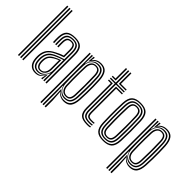

<svg xmlns="http://www.w3.org/2000/svg" viewBox="-84 -1400 2201 2201"><g transform="rotate(45 1016.0 -300.0)"><path d="M121 0V-800H138.5V0ZM51.2 0V-800H68.8V0ZM86.2 0V-800H103.8V0Z M497.2 0V-457Q497.2 -530 469.2 -561.6Q441.2 -593.2 376.8 -593.2Q310 -593.2 280.1 -565.4Q250.2 -537.5 247.8 -473Q247 -454 247.2 -432Q247.5 -410 248.5 -388.8H231.2Q230 -411 229.8 -431.8Q229.5 -452.5 230.2 -473.8Q232.8 -545.5 267 -576.5Q301.2 -607.5 376.8 -607.5Q426 -607.5 456.4 -592.2Q486.8 -577 500.8 -544Q514.8 -511 514.8 -457V0ZM349.5 -34.5Q383.8 -34.5 408.9 -52.9Q434 -71.2 447.9 -99.2Q461.8 -127.2 461.8 -155.2V-327Q438.2 -320.5 409.8 -309.8Q381.2 -299 355 -286.2Q313.2 -265.2 292.5 -235.6Q271.8 -206 269.5 -157Q269 -146.8 269.6 -137.4Q270.2 -128 270.8 -118.5Q273.5 -77.2 294.2 -55.9Q315 -34.5 349.5 -34.5ZM353.5 -49.8Q324 -49.8 307.9 -69.6Q291.8 -89.5 288 -119.8Q287.2 -130 286.9 -139.4Q286.5 -148.8 286.8 -155.8Q289 -199.5 306.5 -226.4Q324 -253.2 361 -273Q378.8 -282.5 400.9 -292.2Q423 -302 444.2 -309.2V-153.5Q444.2 -127.2 434.4 -103.4Q424.5 -79.5 404.4 -64.6Q384.2 -49.8 353.5 -49.8ZM356 -63.8Q380 -63.8 395.8 -76.4Q411.5 -89 419.1 -109.1Q426.8 -129.2 426.8 -152.2V-290Q410 -283 395.1 -275.6Q380.2 -268.2 366.8 -259.8Q334.5 -240.5 320 -217.5Q305.5 -194.5 304.5 -155.8Q304.2 -147.8 304.4 -139.1Q304.5 -130.5 305.5 -121.5Q307.8 -97.8 320.2 -80.8Q332.8 -63.8 356 -63.8ZM333.8 8Q282.5 8 252.6 -23.9Q222.8 -55.8 218.5 -114.2Q217.5 -127.8 217.2 -141.1Q217 -154.5 217.5 -163.2Q221 -218.5 247.4 -257.5Q273.8 -296.5 336.5 -326.8Q354.2 -335.5 368.2 -342.4Q382.2 -349.2 396.2 -355Q410.2 -360.8 427.5 -366V-457.2Q427.5 -496 417 -515.9Q406.5 -535.8 376.8 -535.8Q345.2 -535.8 332 -520Q318.8 -504.2 317.5 -470Q317 -456.8 317 -435.9Q317 -415 318 -388.8H300.5Q299.5 -417 299.6 -436.4Q299.8 -455.8 300 -471.5Q301.5 -514.5 320 -532.4Q338.5 -550.2 376.8 -550.2Q415.5 -550.2 430.1 -527.1Q444.8 -504 444.8 -457.2V-354.2Q415.5 -345.2 390.9 -334.9Q366.2 -324.5 342.5 -313Q284.8 -285.8 261.5 -249.4Q238.2 -213 235 -161.8Q234.5 -151 234.8 -139.6Q235 -128.2 236 -115.8Q239.8 -62.5 266.5 -34.4Q293.2 -6.2 339 -6.2Q379.5 -6.2 406.8 -25.8Q434 -45.2 449.8 -75H453.5L446.8 -14.5V0H429.2L429 -4.2L439 -46.2H435.8Q417.5 -20 393.4 -6Q369.2 8 333.8 8ZM462.5 0V-42L465.2 -113.2H461.5Q447 -73 418 -46.6Q389 -20.2 343.8 -20.5Q304.5 -20.5 280.6 -45Q256.8 -69.5 253.2 -117Q252.5 -129 252.1 -139.8Q251.8 -150.5 252.2 -160.2Q255.2 -207.8 276 -241.5Q296.8 -275.2 348.8 -299.8Q368.2 -308.8 388.6 -316.6Q409 -324.5 428 -331Q447 -337.5 462.2 -341.5V-457Q462.2 -514.8 442.5 -539.6Q422.8 -564.5 376.8 -564.5Q328.2 -564.5 306.2 -543Q284.2 -521.5 282.5 -472Q282 -453 282.1 -431.4Q282.2 -409.8 283.2 -388.8H266Q264.8 -410.8 264.6 -432.5Q264.5 -454.2 265.2 -472.5Q267.2 -529.5 293.1 -554.2Q319 -579 376.8 -579Q432 -579 455.9 -550.6Q479.8 -522.2 479.8 -457V0Z M683.2 200V49.2L678.5 -71.5H683Q697.8 -40.8 726.1 -23.9Q754.5 -7 788.5 -7Q847.2 -7 872.6 -41.2Q898 -75.5 902 -141.8Q905 -198.5 906 -250.4Q907 -302.2 906.2 -352.8Q905.5 -403.2 902.5 -456Q898 -525 872.8 -559.2Q847.5 -593.5 791 -593.5Q752.2 -593.5 722.5 -573.1Q692.8 -552.8 678.5 -521.2H674.5L680 -600H696.5V-592.8L690.2 -559H693.8Q709.8 -582 736.4 -594.9Q763 -607.8 794.8 -607.8Q856.5 -607.8 885.6 -570.9Q914.8 -534 920 -456Q922.8 -406.2 923.5 -355.2Q924.2 -304.2 923.2 -251.4Q922.2 -198.5 919.5 -142.8Q914.8 -65.5 886 -29Q857.2 7.5 794.8 7.5Q765 7.5 739 -5.1Q713 -17.8 697.2 -40.8H693L701.8 87.8V200ZM614.5 200V-600H632V200ZM649.5 200V-600H667L662.8 -475.8L666.8 -475.5Q675.2 -521.2 706.6 -550.2Q738 -579.2 786.5 -579.2Q834.5 -579.2 857.9 -549.6Q881.2 -520 885.2 -456Q888.2 -404.5 888.9 -354.1Q889.5 -303.8 888.5 -251.6Q887.5 -199.5 884.8 -142Q881.2 -81 857.4 -51.8Q833.5 -22.5 782 -21.5Q738 -20.8 709 -47.9Q680 -75 669 -117H664.8L667 5.8V200ZM779 -36Q825.5 -36 845.2 -63Q865 -90 867.2 -141.5Q870.2 -217 870.8 -293.9Q871.2 -370.8 868 -454.8Q865.5 -512.5 844.4 -538.8Q823.2 -565 778.2 -565Q743.5 -565 720.1 -548.9Q696.8 -532.8 684.2 -506.5Q671.8 -480.2 670.2 -450.2Q668.2 -393.5 667.4 -340.6Q666.5 -287.8 667.2 -239.4Q668 -191 670 -147.2Q671.8 -118 684.5 -92.6Q697.2 -67.2 721 -51.6Q744.8 -36 779 -36ZM776.5 -49.8Q732.2 -49.8 710.5 -77.6Q688.8 -105.5 686.8 -147Q684.8 -195 684.1 -245Q683.5 -295 684.2 -346.4Q685 -397.8 686.8 -450.2Q689 -495.2 711 -522.6Q733 -550 774 -550Q812.8 -550 830.8 -527.2Q848.8 -504.5 850.5 -455.8Q852.5 -403 853 -352.4Q853.5 -301.8 852.8 -250Q852 -198.2 850 -142.5Q848.5 -95 831.4 -72.4Q814.2 -49.8 776.5 -49.8ZM776.5 -64.2Q804.5 -64.2 817.8 -83.2Q831 -102.2 832.8 -143Q836 -225.8 836.1 -299.5Q836.2 -373.2 833.2 -455.8Q831.5 -496 817.9 -515.9Q804.2 -535.8 773.8 -535.8Q740 -535.8 723.1 -511.2Q706.2 -486.8 704.2 -450Q702.2 -402.2 701.5 -351.4Q700.8 -300.5 701.5 -248.8Q702.2 -197 704.2 -146.8Q706 -111.2 723.8 -87.8Q741.5 -64.2 776.5 -64.2Z M1178.8 -23.2Q1113.8 -23.2 1091 -48.5Q1068.2 -73.8 1068.2 -128V-553.8H988.2V-569.2H1068.2V-770H1085.8V-569.2H1214.2V-553.8H1085.8V-128Q1085.8 -80.2 1105 -59.4Q1124.2 -38.5 1178.8 -38.5Q1189.8 -38.5 1201.1 -39.2Q1212.5 -40 1224.2 -41.5V-26.8Q1214.2 -24.8 1202.8 -24Q1191.2 -23.2 1178.8 -23.2ZM1178.8 7.5Q1097.5 7.5 1065.4 -24Q1033.2 -55.5 1033.2 -128V-523H988.2V-538.5H1050.8V-128Q1050.8 -65 1077.9 -36.4Q1105 -7.8 1178.8 -7.8Q1191.5 -7.8 1203.1 -8.6Q1214.8 -9.5 1224.2 -11.8V3Q1206.5 7.5 1178.8 7.5ZM1178.8 -53.8Q1133.8 -53.8 1118.4 -70.8Q1103 -87.8 1103 -128V-538.5H1214.2V-523H1120.5V-128Q1120.5 -95.5 1132 -82.4Q1143.5 -69.2 1178.8 -69.2Q1194.5 -69.2 1206 -69.8Q1217.5 -70.2 1224.2 -71.5V-56.8Q1215.5 -55.5 1204.2 -54.6Q1193 -53.8 1178.8 -53.8ZM988.2 -584.5V-600H1033.2V-770H1050.8V-584.5ZM1103 -584.5V-770H1120.5V-600H1214.2V-584.5Z M1436.5 7.5Q1360.2 7.5 1325.6 -27Q1291 -61.5 1287.8 -139.5Q1285.5 -197.8 1284.8 -250.8Q1284 -303.8 1284.8 -355.5Q1285.5 -407.2 1287.8 -461.2Q1291.5 -540.8 1326.9 -574.1Q1362.2 -607.5 1436.5 -607.5Q1513.2 -607.5 1547.4 -572.8Q1581.5 -538 1584.8 -460.2Q1588.2 -372.8 1588.2 -296Q1588.2 -219.2 1585 -139Q1581.2 -59 1545.8 -25.8Q1510.2 7.5 1436.5 7.5ZM1436.5 -6.8Q1501 -6.8 1532.6 -36.8Q1564.2 -66.8 1567.5 -139.5Q1570.8 -219.5 1570.9 -294.6Q1571 -369.8 1567.5 -459.5Q1564.5 -529 1535 -561.1Q1505.5 -593.2 1436.5 -593.2Q1369.8 -593.2 1338.9 -562.1Q1308 -531 1305 -458.5Q1303 -410.8 1302.2 -360.4Q1301.5 -310 1302.1 -255.2Q1302.8 -200.5 1305.2 -139.2Q1308.2 -65 1341 -35.9Q1373.8 -6.8 1436.5 -6.8ZM1436.5 -21Q1379.5 -21 1352.4 -48.6Q1325.2 -76.2 1322.5 -142.2Q1320.5 -192.5 1319.8 -245.5Q1319 -298.5 1319.6 -352.1Q1320.2 -405.8 1322.2 -457.8Q1325.2 -523.2 1352.1 -551.1Q1379 -579 1436.5 -579Q1491.2 -579 1519.2 -552.5Q1547.2 -526 1550 -460.2Q1552.2 -403.5 1552.9 -350.6Q1553.5 -297.8 1552.9 -246.2Q1552.2 -194.8 1550.2 -142.5Q1547.5 -76.2 1520.4 -48.6Q1493.2 -21 1436.5 -21ZM1436.5 -35.5Q1484.2 -35.5 1507.2 -59.9Q1530.2 -84.2 1532.8 -143Q1535.5 -210.2 1535.9 -289.9Q1536.2 -369.5 1532.8 -457Q1530.2 -516.8 1506.9 -540.6Q1483.5 -564.5 1436.5 -564.5Q1388.5 -564.5 1365.5 -540.2Q1342.5 -516 1339.8 -457.2Q1338 -412.2 1337.2 -361.8Q1336.5 -311.2 1337 -256.4Q1337.5 -201.5 1339.8 -142.5Q1342.2 -82.5 1366.1 -59Q1390 -35.5 1436.5 -35.5ZM1436.5 -49.8Q1398.8 -49.8 1379 -70.2Q1359.2 -90.8 1357.2 -143.2Q1355.2 -197.5 1354.6 -249.1Q1354 -300.8 1354.6 -352.1Q1355.2 -403.5 1357.2 -456.2Q1359.5 -507 1378.1 -528.6Q1396.8 -550.2 1436.5 -550.2Q1474 -550.2 1493.6 -529.9Q1513.2 -509.5 1515.2 -456.8Q1518.2 -376.2 1518.4 -297.2Q1518.5 -218.2 1515.2 -143.8Q1513.2 -92.5 1494.4 -71.1Q1475.5 -49.8 1436.5 -49.8ZM1436.5 -64.2Q1467.8 -64.2 1482 -83.2Q1496.2 -102.2 1498 -144.8Q1500.5 -214.8 1500.9 -291.1Q1501.2 -367.5 1497.8 -456Q1496.2 -499.5 1481.2 -517.6Q1466.2 -535.8 1436.5 -535.8Q1405 -535.8 1390.8 -516.8Q1376.5 -497.8 1374.8 -455.5Q1372.8 -404 1372 -354.5Q1371.2 -305 1372 -253.5Q1372.8 -202 1374.8 -143.8Q1376.2 -99.5 1391.8 -81.9Q1407.2 -64.2 1436.5 -64.2Z M1750 200V49.2L1745.2 -71.5H1749.8Q1764.5 -40.8 1792.9 -23.9Q1821.2 -7 1855.2 -7Q1914 -7 1939.4 -41.2Q1964.8 -75.5 1968.8 -141.8Q1971.8 -198.5 1972.8 -250.4Q1973.8 -302.2 1973 -352.8Q1972.2 -403.2 1969.2 -456Q1964.8 -525 1939.5 -559.2Q1914.2 -593.5 1857.8 -593.5Q1819 -593.5 1789.2 -573.1Q1759.5 -552.8 1745.2 -521.2H1741.2L1746.8 -600H1763.2V-592.8L1757 -559H1760.5Q1776.5 -582 1803.1 -594.9Q1829.8 -607.8 1861.5 -607.8Q1923.2 -607.8 1952.4 -570.9Q1981.5 -534 1986.8 -456Q1989.5 -406.2 1990.2 -355.2Q1991 -304.2 1990 -251.4Q1989 -198.5 1986.2 -142.8Q1981.5 -65.5 1952.8 -29Q1924 7.5 1861.5 7.5Q1831.8 7.5 1805.8 -5.1Q1779.8 -17.8 1764 -40.8H1759.8L1768.5 87.8V200ZM1681.2 200V-600H1698.8V200ZM1716.2 200V-600H1733.8L1729.5 -475.8L1733.5 -475.5Q1742 -521.2 1773.4 -550.2Q1804.8 -579.2 1853.2 -579.2Q1901.2 -579.2 1924.6 -549.6Q1948 -520 1952 -456Q1955 -404.5 1955.6 -354.1Q1956.2 -303.8 1955.2 -251.6Q1954.2 -199.5 1951.5 -142Q1948 -81 1924.1 -51.8Q1900.2 -22.5 1848.8 -21.5Q1804.8 -20.8 1775.8 -47.9Q1746.8 -75 1735.8 -117H1731.5L1733.8 5.8V200ZM1845.8 -36Q1892.2 -36 1912 -63Q1931.8 -90 1934 -141.5Q1937 -217 1937.5 -293.9Q1938 -370.8 1934.8 -454.8Q1932.2 -512.5 1911.1 -538.8Q1890 -565 1845 -565Q1810.2 -565 1786.9 -548.9Q1763.5 -532.8 1751 -506.5Q1738.5 -480.2 1737 -450.2Q1735 -393.5 1734.1 -340.6Q1733.2 -287.8 1734 -239.4Q1734.8 -191 1736.8 -147.2Q1738.5 -118 1751.2 -92.6Q1764 -67.2 1787.8 -51.6Q1811.5 -36 1845.8 -36ZM1843.2 -49.8Q1799 -49.8 1777.2 -77.6Q1755.5 -105.5 1753.5 -147Q1751.5 -195 1750.9 -245Q1750.2 -295 1751 -346.4Q1751.8 -397.8 1753.5 -450.2Q1755.8 -495.2 1777.8 -522.6Q1799.8 -550 1840.8 -550Q1879.5 -550 1897.5 -527.2Q1915.5 -504.5 1917.2 -455.8Q1919.2 -403 1919.8 -352.4Q1920.2 -301.8 1919.5 -250Q1918.8 -198.2 1916.8 -142.5Q1915.2 -95 1898.1 -72.4Q1881 -49.8 1843.2 -49.8ZM1843.2 -64.2Q1871.2 -64.2 1884.5 -83.2Q1897.8 -102.2 1899.5 -143Q1902.8 -225.8 1902.9 -299.5Q1903 -373.2 1900 -455.8Q1898.2 -496 1884.6 -515.9Q1871 -535.8 1840.5 -535.8Q1806.8 -535.8 1789.9 -511.2Q1773 -486.8 1771 -450Q1769 -402.2 1768.2 -351.4Q1767.5 -300.5 1768.2 -248.8Q1769 -197 1771 -146.8Q1772.8 -111.2 1790.5 -87.8Q1808.2 -64.2 1843.2 -64.2Z"/></g></svg>

Font: Big Shoulders Inline Display Thin SemiBold
Style: Regular
Weight: 600
Version: Version 2.002